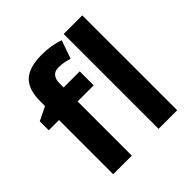

<svg xmlns="http://www.w3.org/2000/svg" viewBox="-197 -926 1087 1087"><g transform="rotate(-45 346.0 -382.5)"><path d="M379.9 -434.1H251V0H102.1V-434.1H20V-505.9L102.1 -545.9V-585.9Q102.1 -679.2 147.9 -722.2Q193.8 -765.1 294.9 -765.1Q372.1 -765.1 432.1 -742.2L394 -632.8Q349.1 -647 311 -647Q279.3 -647 265.1 -628.2Q251 -609.4 251 -580.1V-545.9H379.9ZM614.3 0H465.3V-759.8H614.3Z"/></g></svg>

Font: Samim FD
Style: Bold-FD
Weight: 700
Foundry: DejaVu fonts team - Redesigned by Saber Rastikerdar
Version: Version 4.0.1